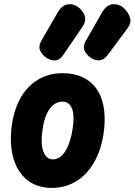

<svg xmlns="http://www.w3.org/2000/svg" viewBox="-20 -909 658 939"><path d="M233 10Q181 10 141.2 -10.5Q101.5 -31 75.8 -69Q50 -107 39.5 -159.8Q29 -212.5 35.5 -277Q44.5 -363.5 77.8 -424.8Q111 -486 164.2 -518.5Q217.5 -551 286.5 -551Q340.5 -551 381.5 -532.5Q422.5 -514 448.8 -479Q475 -444 485.5 -393.5Q496 -343 489.5 -278.5Q482.5 -213.5 461.8 -160.5Q441 -107.5 407.8 -69.2Q374.5 -31 330.5 -10.5Q286.5 10 233 10ZM186.5 -262.5Q182.5 -234 184 -209.8Q185.5 -185.5 192.2 -167.5Q199 -149.5 210.8 -139.5Q222.5 -129.5 238.5 -129.5Q264.5 -129.5 284.5 -150.2Q304.5 -171 317.8 -208Q331 -245 337 -292.5Q341 -321.5 339.2 -343.8Q337.5 -366 330.8 -381.2Q324 -396.5 312.5 -404.2Q301 -412 285 -412Q247 -412 220.8 -373.5Q194.5 -335 186.5 -262.5ZM426.5 -625Q404 -639 394 -660.2Q384 -681.5 399.5 -709L478 -846.5Q501.5 -887 532.8 -888.5Q564 -890 586.5 -868.5Q608.5 -847.5 615.8 -822.2Q623 -797 605 -772.5L507 -640.5Q488.5 -616 467.8 -614Q447 -612 426.5 -625ZM209 -625Q187.5 -639 177 -660.2Q166.5 -681.5 182 -709L261 -846.5Q284.5 -886.5 315.5 -888.2Q346.5 -890 369.5 -868.5Q391.5 -847.5 396 -825Q400.5 -802.5 383 -777.5L289.5 -640.5Q272 -615 251 -613.5Q230 -612 209 -625Z"/></svg>

Font: Edu SA Hand
Style: Bold
Weight: 700
Designer: Tina and Corey Anderson, Eben Sorkin, Mirko Velimirovic
Foundry: Google for Education
Version: Version 2.000